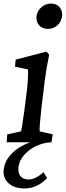

<svg xmlns="http://www.w3.org/2000/svg" viewBox="-28 -807 373 1089"><path d="M111 262C162 262 205 239 239 203L219 170C190 195 163 211 134 211C94 211 71 185 77 139C86 69 169 4 264 0L271 -45L197 -62C195 -74 199 -125 207 -194L225 -342C233 -405 241 -448 251 -497L235 -514L61 -469L57 -429L131 -413C132 -382 130 -328 121 -266L111 -186C99 -99 94 -70 91 -62L13 -45L10 0H143C61 29 1 86 -7 154C-15 215 31 262 111 262ZM179 -715C174 -674 202 -643 244 -643C286 -643 319 -674 324 -715C329 -755 303 -787 262 -787C220 -787 184 -755 179 -715Z"/></svg>

Font: TPK Tissa Web Medium
Style: Italic
Weight: 500
Italic angle: -7°
Designer: Jacques Le Bailly, Suppakit Chalermlarp | Katatrad Co.,Ltd.
Foundry: Jacques Le Bailly, Cadson Demak Co.,Ltd.
Version: Version 5.000;Glyphs 3.1.2 (3151)